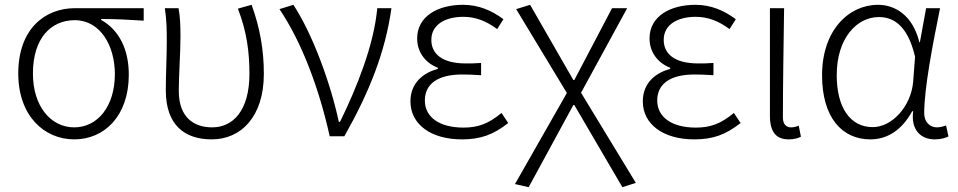

<svg xmlns="http://www.w3.org/2000/svg" viewBox="-20 -567 3987 799"><path d="M289 13C414 13 516 -84 516 -256C516 -365 473 -444 401 -484V-488C462 -488 516 -485 578 -481V-533H292C169 -533 56 -449 56 -261C56 -85 164 13 289 13ZM289 -37C192 -37 117 -124 117 -261C117 -409 193 -483 291 -483C398 -483 458 -376 458 -259C458 -124 386 -37 289 -37Z M861 13C982 13 1078 -80 1078 -260C1078 -358 1062 -451 1027 -547L970 -531C1008 -433 1018 -347 1018 -260C1018 -107 950 -37 863 -37C790 -37 724 -75 724 -189C724 -252 731 -345 731 -412C731 -458 730 -495 723 -533H666C674 -479 674 -438 674 -395C674 -327 670 -259 670 -191C670 -46 749 13 861 13Z M1352 0H1413C1517 -184 1583 -349 1609 -533H1550C1536 -380 1466 -205 1395 -60H1390C1356 -219 1282 -423 1201 -547L1143 -529C1237 -390 1309 -195 1352 0Z M1902 13C1980 13 2032 -6 2095 -55L2067 -97C2013 -52 1969 -36 1909 -36C1809 -36 1748 -79 1748 -149C1748 -217 1801 -257 1903 -257C1928 -257 1951 -256 1982 -254V-305C1955 -303 1939 -303 1919 -303C1817 -303 1775 -345 1775 -401C1775 -466 1835 -497 1908 -497C1960 -497 2004 -479 2049 -446L2075 -487C2027 -523 1972 -547 1907 -547C1803 -547 1716 -500 1716 -407C1716 -354 1746 -307 1802 -285V-280C1743 -265 1688 -223 1688 -145C1688 -50 1773 13 1902 13Z M2180 212 2366 -130H2370L2570 212L2626 194L2398 -181L2590 -533H2527L2370 -234H2366L2186 -547L2128 -529L2339 -180L2123 199Z M2869 13C2947 13 2999 -6 3062 -55L3034 -97C2980 -52 2936 -36 2876 -36C2776 -36 2715 -79 2715 -149C2715 -217 2768 -257 2870 -257C2895 -257 2918 -256 2949 -254V-305C2922 -303 2906 -303 2886 -303C2784 -303 2742 -345 2742 -401C2742 -466 2802 -497 2875 -497C2927 -497 2971 -479 3016 -446L3042 -487C2994 -523 2939 -547 2874 -547C2770 -547 2683 -500 2683 -407C2683 -354 2713 -307 2769 -285V-280C2710 -265 2655 -223 2655 -145C2655 -50 2740 13 2869 13Z M3262 13C3285 13 3301 8 3313 2L3304 -44C3291 -39 3282 -37 3272 -37C3252 -37 3238 -50 3238 -78C3238 -225 3241 -379 3243 -533H3184V-85C3184 -19 3209 13 3262 13Z M3602 13C3674 13 3734 -27 3776 -104H3780C3770 -26 3812 13 3870 13C3896 13 3914 7 3927 1L3917 -45C3906 -41 3892 -37 3879 -37C3850 -37 3826 -59 3826 -95C3826 -201 3862 -385 3892 -533H3834L3808 -391H3806C3778 -505 3703 -547 3634 -547C3511 -547 3401 -440 3401 -254C3401 -78 3484 13 3602 13ZM3612 -38C3517 -38 3462 -121 3462 -254C3462 -410 3547 -496 3637 -496C3689 -496 3755 -472 3788 -331L3780 -226C3771 -124 3692 -38 3612 -38Z"/></svg>

Font: Noto Sans Japanese Light
Style: Regular
Weight: 300
Designer: Ryoko NISHIZUKA (kana & ideographs); Paul D. Hunt (Latin, Greek & Cyrillic); Wenlong ZHANG (bopomofo); Sandoll Communica
Foundry: Adobe Systems Incorporated
Version: Version 1.000;PS 1;hotconv 1.0.78;makeotf.lib2.5.61930